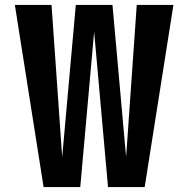

<svg xmlns="http://www.w3.org/2000/svg" viewBox="-20 -755 760 775"><path d="M156 0H304L360 -627L416 0H564L680 -735H532L489 -121L434 -735H286L231 -121L188 -735H40Z"/></svg>

Font: Iosevka Sparkle Heavy
Style: Regular
Weight: 900
Designer: Belleve Invis
Foundry: Belleve Invis
Version: Version 4.5.0; ttfautohint (v1.8.3)